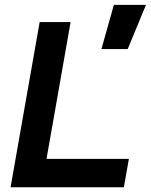

<svg xmlns="http://www.w3.org/2000/svg" viewBox="-20 -786 633 806"><path d="M24.4 0H500L521 -119.1H175.3L276.4 -693.4H146.5ZM405.8 -580.1H516.1L592.8 -765.6H458Z"/></svg>

Font: Cascadia Mono PL
Style: Bold Italic
Weight: 700
Italic angle: -10°
Monospace: yes
Designer: Aaron Bell
Foundry: Saja Typeworks
Version: Version 2404.023